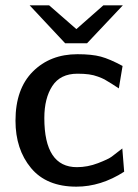

<svg xmlns="http://www.w3.org/2000/svg" viewBox="-20 -689 518 719"><path d="M91 -669H164L266 -580L367 -669H440L306 -527H224ZM38 -237Q38 -356 103 -421Q168 -486 270 -486Q324 -486 357.5 -477Q391 -468 439 -442L425 -358Q416 -364 398 -375.5Q380 -387 371.5 -391.5Q363 -396 347 -402Q331 -408 313 -410.5Q295 -413 270 -413Q206 -413 176 -367Q146 -321 146 -247Q146 -63 268 -63Q308 -63 347 -78Q386 -93 398.5 -102.5Q411 -112 438 -133L445 -46Q358 10 266 10Q154 10 96 -60Q38 -130 38 -237Z"/></svg>

Font: Coval
Style: Medium
Weight: 500
Foundry: Context Ltd
Version: Version 001.000